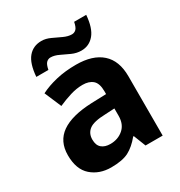

<svg xmlns="http://www.w3.org/2000/svg" viewBox="-179 -884 957 1019"><g transform="rotate(-30 299.5 -374.0)"><path d="M317 -556Q419 -556 473.5 -507.5Q528 -459 528 -364V0H423L394 -74H390Q354 -30 315.5 -10Q277 10 208 10Q136 10 88 -32Q40 -74 40 -161Q40 -246 102 -289.5Q164 -333 287 -338L378 -341V-358Q378 -407 355.5 -426.5Q333 -446 294 -446Q257 -446 218 -434Q179 -422 141 -405L97 -508Q140 -530 195.5 -543Q251 -556 317 -556ZM321 -250Q249 -248 221.5 -227Q194 -206 194 -168Q194 -133 213.5 -116.5Q233 -100 266 -100Q313 -100 345.5 -128Q378 -156 378 -208V-253ZM103 -605Q109 -684 139.5 -720.5Q170 -757 221 -757Q248 -757 275.5 -744Q303 -731 330 -718.5Q357 -706 380 -706Q395 -706 406 -716.5Q417 -727 423 -758H497Q491 -680 460 -643Q429 -606 381 -606Q352 -606 324 -618.5Q296 -631 269.5 -644Q243 -657 219 -657Q205 -657 194 -646.5Q183 -636 177 -605Z"/></g></svg>

Font: Noto Sans Cherokee
Style: Bold
Weight: 700
Designer: Monotype Design Team
Foundry: Monotype Imaging Inc.
Version: Version 2.001; ttfautohint (v1.8.4.7-5d5b)